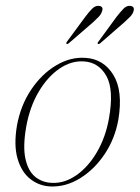

<svg xmlns="http://www.w3.org/2000/svg" viewBox="-20 -648 491 675"><path d="M281 -444.5Q344.5 -440.5 378.8 -384.2Q413 -328 396 -227Q384 -160 347.8 -106Q311.5 -52 261.5 -21.2Q211.5 9.5 158 7.5Q118 6 86.8 -18.5Q55.5 -43 41.8 -90Q28 -137 39.5 -206Q52.5 -278 89.8 -333.2Q127 -388.5 177.8 -418.5Q228.5 -448.5 281 -444.5ZM164 -5Q208 -3.5 249.2 -32.5Q290.5 -61.5 320.8 -113.2Q351 -165 363 -231Q381 -332.5 354.2 -380.5Q327.5 -428.5 276 -432Q231.5 -435.5 189.2 -406.8Q147 -378 115.8 -325Q84.5 -272 72 -201.5Q60 -132.5 69.5 -89.5Q79 -46.5 104 -26.2Q129 -6 164 -5ZM279.5 -588.5Q293 -606.5 303.8 -617.2Q314.5 -628 326.5 -627.5Q345.5 -626 338.5 -607.5Q335.5 -598 327.2 -589.2Q319 -580.5 308 -570.5L222.5 -496.5Q216.5 -491.5 214 -494Q211.5 -496.5 216.5 -503ZM389.5 -588.5Q403.5 -606.5 414 -617.2Q424.5 -628 436.5 -627.5Q455.5 -626 449 -607.5Q446 -598 437.5 -589.2Q429 -580.5 418 -570.5L333 -496.5Q327 -491.5 324 -494Q321.5 -496.5 327 -503Z"/></svg>

Font: Fraunces 72pt S000 Thin
Style: Italic
Weight: 100
Italic angle: -16°
Version: Version 1.000; ttfautohint (v1.8.3)